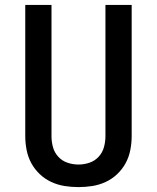

<svg xmlns="http://www.w3.org/2000/svg" viewBox="-20 -755 640 783"><path d="M300 8Q271 8 243 3.5Q215 -1 189 -13Q163 -25 142 -45Q121 -65 107.5 -90Q94 -115 88.5 -143.5Q83 -172 83 -200V-735H190V-200Q190 -177 196 -155Q202 -133 217.5 -116Q233 -99 255 -91.5Q277 -84 300 -84Q323 -84 345 -91.5Q367 -99 382.5 -116Q398 -133 404 -155Q410 -177 410 -200V-735H517V-200Q517 -172 511.5 -143.5Q506 -115 492.5 -90Q479 -65 458 -45Q437 -25 411 -13Q385 -1 357 3.5Q329 8 300 8Z"/></svg>

Font: Iosevka Curly SmBdEx
Style: Regular
Weight: 600
Width: 7
Monospace: yes
Designer: Belleve Invis
Foundry: Belleve Invis
Version: Version 11.1.0; ttfautohint (v1.8.3)